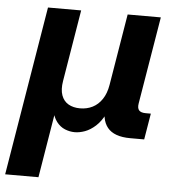

<svg xmlns="http://www.w3.org/2000/svg" viewBox="-73 -584 743 836"><g transform="rotate(5 299.0 -166.0)"><path d="M-19.5 204.1 103 -535.6H248L196.3 -223.1Q189.9 -185.1 199 -159.9Q208 -134.8 229.2 -122.6Q250.5 -110.4 279.8 -110.4Q310.1 -110.4 334.7 -122.8Q359.4 -135.3 376.2 -160.4Q393.1 -185.5 399.4 -223.1L451.2 -535.6H596.2L532.7 -153.8Q529.3 -133.3 537.6 -123.8Q545.9 -114.3 567.4 -114.3H589.4L570.3 0H509.3Q438.5 0 409.4 -35.9Q380.4 -71.8 391.6 -139.6L399.9 -189H423.8Q415 -134.3 397.2 -98.6Q379.4 -63 356.7 -42.5Q334 -22 310.5 -13.4Q287.1 -4.9 266.1 -4.9Q244.6 -4.9 223.4 -13.4Q202.1 -22 186.3 -42.5Q170.4 -63 164.3 -98.6Q158.2 -134.3 167 -189H190.9L126 204.1Z"/></g></svg>

Font: Inter 20pt
Style: Bold Italic
Weight: 700
Italic angle: -9.3988°
Version: Version 4.001;git-66647c0bb